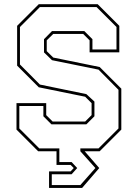

<svg xmlns="http://www.w3.org/2000/svg" viewBox="-20 -720 656 914"><path d="M213.5 174.5V96H316L331 80L316 65H249V0H161.5L58.5 -103V-229H200V-172L230.5 -141.5H385.5L416 -172V-229L385.5 -259.5L164.5 -304.5L61.5 -407.5V-597L164.5 -700H445L548 -597V-471H406.5V-528L376 -558.5H233.5L202.5 -528V-476.5L233.5 -446L454.5 -401L557.5 -298V-103L454.5 0H383L452.5 80L371 174.5ZM226.5 161H362.5L434 80L362.5 0V-13.5H449L544 -108.5V-292.5L449 -388.5L227.5 -433.5L189.5 -470.5V-533.5L227.5 -572H381.5L420 -533.5V-484.5H534.5V-591.5L439.5 -686.5H170L75 -591.5V-413L170 -317.5L391 -272L429.5 -236.5V-166.5L391 -128H225L186.5 -166.5V-215.5H72V-108.5L167 -13.5H262.5V51.5H321L347.5 80L321 109.5H226.5Z"/></svg>

Font: Tourney Thin Thin
Style: Regular
Weight: 250
Version: Version 1.015